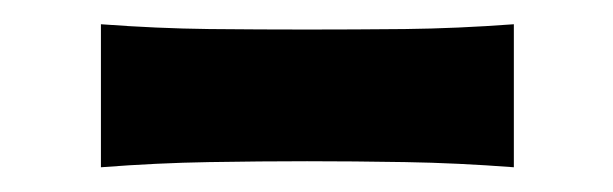

<svg xmlns="http://www.w3.org/2000/svg" viewBox="-20 -401 498 156"><path d="M62 -265.1V-381.3Q107.4 -377.9 149.9 -377.4Q192.4 -377 229.5 -377Q266.6 -377 309.1 -377.4Q351.6 -377.9 397.5 -381.3V-265.1Q351.6 -268.6 309.1 -269.3Q266.6 -270 229.5 -270Q192.4 -270 149.9 -269.3Q107.4 -268.6 62 -265.1Z"/></svg>

Font: Pinar-DS1-FD SemiBold
Style: Regular
Weight: 600
Designer: Amin Abedi
Version: Version 3.000